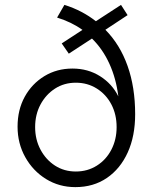

<svg xmlns="http://www.w3.org/2000/svg" viewBox="-20 -757 630 787"><path d="M289 10Q222.6 10 169 -23Q115.3 -56 83.7 -112.5Q52 -169 52 -237.6Q52 -307.2 81.5 -360.6Q111 -414 162 -445Q213 -476 277 -476Q340.7 -476 390.4 -444.5Q440 -413 465 -362Q456 -435 428.5 -495.5Q401 -556 357 -599L262 -537L233 -579L318 -634.5Q295 -651 269 -663.5Q243 -676 214 -685L244 -737Q281.3 -725.3 313.1 -708.6Q345 -692 373 -670L476 -737L503 -695L412 -635Q472 -574.1 503 -486.5Q534 -399 534 -289Q534 -199 503.5 -132Q473 -65 418 -27.5Q363 10 289 10ZM290.8 -54Q338.7 -54 376.8 -78Q415 -102 436.5 -143.5Q458 -185 458 -236Q458 -288 436.5 -329Q415 -370 376.8 -394Q338.7 -418 290.8 -418Q243 -418 205.6 -393.9Q168.2 -369.8 146.1 -328.8Q124 -287.8 124 -236Q124 -185 146.1 -143.6Q168.2 -102.2 205.6 -78.1Q243 -54 290.8 -54Z"/></svg>

Font: Red Hat Text VF
Style: Regular
Weight: 300
Designer: Pentagram, MCKL
Foundry: Pentagram, MCKL
Version: Version 1.023